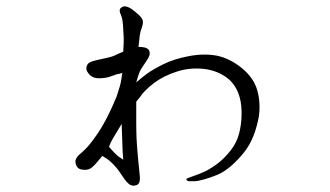

<svg xmlns="http://www.w3.org/2000/svg" viewBox="-20 -662 1040 606"><path d="M369 -499Q371 -532 370.5 -542.5Q370 -553 368.5 -578Q367 -603 362 -614Q357 -625 358 -631Q359 -637 368 -641Q377 -645 395 -634Q406 -626 418 -615Q430 -604 431 -595Q432 -586 426 -570Q421 -556 420 -539L417 -514Q429 -514 437 -512Q445 -510 449 -505Q453 -500 452.5 -491.5Q452 -483 438.5 -464Q425 -445 421 -435.5Q417 -426 416 -422L410 -402Q426 -416 443.5 -429Q461 -442 495 -459Q529 -476 577 -485Q625 -494 666 -486Q707 -477 744 -446.5Q781 -416 792 -377Q803 -338 797 -294Q791 -261 779.5 -232Q768 -203 749 -179.5Q730 -156 708.5 -137.5Q687 -119 666.5 -110.5Q646 -102 625 -96Q604 -90 592 -90Q585 -90 579 -90Q573 -90 571.5 -91.5Q570 -93 568 -95.5Q566 -98 584 -104Q611 -113 629 -122Q647 -131 667 -146Q687 -161 707 -186Q727 -211 734.5 -240Q742 -269 742.5 -299.5Q743 -330 737 -353Q726 -394 697 -416Q668 -438 628 -444Q581 -450 538 -436Q495 -422 465.5 -399.5Q436 -377 422 -356L410 -341Q410 -310 410 -279Q410 -248 411 -225.5Q412 -203 415.5 -164.5Q419 -126 421 -109Q423 -92 418.5 -84Q414 -76 400.5 -76Q387 -76 372 -98L352 -127Q334 -149 320 -159L303 -170Q293 -158 286 -149.5Q279 -141 269.5 -133Q260 -125 244.5 -126Q229 -127 224 -134.5Q219 -142 218 -150.5Q217 -159 227 -171Q229 -173 239.5 -182Q250 -191 261 -204Q272 -217 287.5 -239.5Q303 -262 318.5 -292.5Q334 -323 348 -357Q360 -393 362 -406L366 -432Q355 -428 350 -428L324 -419Q310 -415 291.5 -415Q273 -415 262.5 -426.5Q252 -438 252.5 -446.5Q253 -455 258 -461Q263 -467 284.5 -472Q306 -477 322 -480.5Q338 -484 348 -490L369 -499ZM324 -199Q332 -189 341 -180Q350 -171 354 -168L369 -158Q367 -183 367 -185L364 -271Q353 -252 344.5 -238.5Q336 -225 330 -213L324 -199Z"/></svg>

Font: ChillKai
Style: Regular
Weight: 400
Designer: ChillType
Foundry: 寒蝉字型
Version: Version 2.000